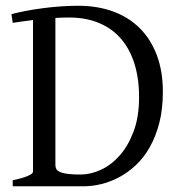

<svg xmlns="http://www.w3.org/2000/svg" viewBox="-20 -650 633 670"><path d="M221.2 -588.9Q196.8 -588.9 173.3 -587.4V-75.2Q173.3 -64.5 178.2 -57.6Q185.1 -49.3 204.6 -45.2Q224.1 -41 262.2 -41Q295.9 -41 331.8 -57.4Q367.7 -73.7 397.5 -107.2Q427.2 -140.6 446.3 -191.4Q465.3 -242.2 465.3 -311Q465.3 -376 449.2 -427.5Q433.1 -479 402.1 -514.9Q371.1 -550.8 325.4 -569.8Q279.8 -588.9 221.2 -588.9ZM548.3 -330.1Q548.3 -269 535.9 -220.9Q523.4 -172.9 502.4 -136Q481.4 -99.1 453.9 -73.5Q426.3 -47.9 395.5 -31.5Q364.7 -15.1 333.3 -7.6Q301.8 0 272.9 0H24.4V-21Q57.6 -27.8 76.4 -35.9Q95.2 -43.9 95.2 -50.8V-580.1Q75.7 -577.6 58.1 -575.2Q40.5 -572.8 24.4 -570.3L20 -600.6Q41.5 -606.4 69.6 -611.8Q97.7 -617.2 128.9 -621.3Q160.2 -625.5 192.1 -627.7Q224.1 -629.9 252.9 -629.9Q320.8 -629.9 375.5 -609.6Q430.2 -589.4 468.5 -550.8Q506.8 -512.2 527.6 -456.5Q548.3 -400.9 548.3 -330.1Z"/></svg>

Font: Gentium Unicode
Style: Regular
Weight: 400
Version: Version 1.009